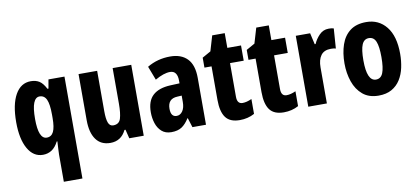

<svg xmlns="http://www.w3.org/2000/svg" viewBox="-78 -943 3198 1464"><g transform="rotate(-10 1520.5 -211.5)"><path d="M312 31Q312 15 313.5 -10Q315 -35 317 -72H312Q290 -29 260 -9.5Q230 10 192 10Q118 10 75.5 -65Q33 -140 33 -270Q33 -407 76 -483Q119 -559 196 -559Q235 -559 262 -542Q289 -525 312 -480H320L332 -549H456V240H312ZM243 -114Q279 -114 295.5 -148Q312 -182 312 -254V-280Q312 -361 295.5 -397Q279 -433 242 -433Q211 -433 195 -393Q179 -353 179 -269Q179 -114 243 -114Z M973 -549V0H861L844 -69H836Q798 10 714 10Q641 10 603 -43Q565 -96 565 -192V-549H709V-236Q709 -177 720 -147.5Q731 -118 758 -118Q804 -118 816.5 -159Q829 -200 829 -273V-549Z M1276 -560Q1361 -560 1408 -511.5Q1455 -463 1455 -363V0H1350L1327 -73H1324Q1298 -31 1267 -10.5Q1236 10 1186 10Q1140 10 1111.5 -15.5Q1083 -41 1070 -81Q1057 -121 1057 -166Q1057 -254 1103.5 -296.5Q1150 -339 1240 -343L1311 -346V-368Q1311 -404 1297 -424Q1283 -444 1254 -444Q1206 -444 1138 -405L1097 -512Q1177 -560 1276 -560ZM1277 -249Q1202 -246 1202 -168Q1202 -105 1247 -105Q1275 -105 1293 -131Q1311 -157 1311 -201V-251Z M1759 -115Q1775 -115 1792.5 -119.5Q1810 -124 1830 -133V-18Q1779 10 1716 10Q1640 10 1607 -35Q1574 -80 1574 -171V-431H1519V-508L1585 -545L1620 -663H1717V-549H1823V-431H1717V-170Q1717 -115 1759 -115Z M2100 -115Q2116 -115 2133.5 -119.5Q2151 -124 2171 -133V-18Q2120 10 2057 10Q1981 10 1948 -35Q1915 -80 1915 -171V-431H1860V-508L1926 -545L1961 -663H2058V-549H2164V-431H2058V-170Q2058 -115 2100 -115Z M2502 -559Q2510 -559 2519 -558.5Q2528 -558 2542 -554L2531 -400Q2523 -403 2512.5 -404Q2502 -405 2493 -405Q2440 -405 2415.5 -371.5Q2391 -338 2391 -279V0H2247V-549H2358L2378 -461H2385Q2400 -497 2430 -528Q2460 -559 2502 -559Z M3007 -276Q3007 -221 2996 -169.5Q2985 -118 2959.5 -77.5Q2934 -37 2892.5 -13.5Q2851 10 2791 10Q2716 10 2668.5 -30Q2621 -70 2598.5 -135.5Q2576 -201 2576 -276Q2576 -357 2598 -421.5Q2620 -486 2668 -522.5Q2716 -559 2793 -559Q2890 -559 2948.5 -486Q3007 -413 3007 -276ZM2722 -274Q2722 -114 2792 -114Q2830 -114 2846 -153.5Q2862 -193 2862 -276Q2862 -358 2846 -396.5Q2830 -435 2792 -435Q2755 -435 2738.5 -396.5Q2722 -358 2722 -274Z"/></g></svg>

Font: Noto Sans Telugu ExtraCondensed ExtraBold
Style: Regular
Weight: 800
Width: 2
Designer: Jelle Bosma - Monotype Design Team
Foundry: Monotype Imaging Inc.
Version: Version 2.005; ttfautohint (v1.8.4.7-5d5b)